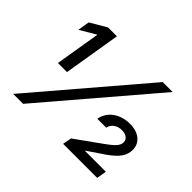

<svg xmlns="http://www.w3.org/2000/svg" viewBox="-150 -976 1224 1224"><g transform="rotate(45 462.0 -363.5)"><path d="M78.8 0H168.3L789.1 -727.3H699.6ZM83.8 -582.7 188.2 -644.5H191.4L141.3 -340.9H223L286.9 -727.3H207L96.9 -662.6ZM529.1 0H836.3L847.3 -66.8H660.5L660.9 -70L742.9 -125.4C831 -182.2 862.2 -220.9 869.3 -268.8C879.3 -338.1 831.3 -392 740.8 -392C650.2 -392 581.7 -340.2 570.3 -267H650.2C657.3 -304.7 692.5 -327.1 732.2 -327.1C774.5 -327.1 800.4 -304.3 794.7 -270.6C789.4 -240.8 760.3 -218 715.6 -185.4L540.1 -59.7Z"/></g></svg>

Font: Magic Ui Pro Medium
Style: Italic
Weight: 500
Italic angle: -9.39999°
Designer: Stefan Endress, Andreas Faust
Version: Version 1.000;FEAKit 1.0